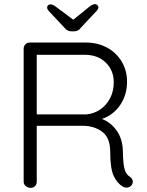

<svg xmlns="http://www.w3.org/2000/svg" viewBox="-20 -905 710 925"><path d="M620 -29Q620 -24 616 -16Q612 -9 605 -5Q598 -1 590 -1Q580 -1 573 -5Q545 -21 528 -57Q511 -93 511 -172Q511 -242 472 -270.5Q433 -299 379 -299H157V-30Q157 -17 149 -8.5Q141 0 128 0Q114 0 104 -8.5Q94 -17 94 -30V-670Q94 -683 102.5 -691.5Q111 -700 124 -700H394Q451 -700 496 -675.5Q541 -651 566.5 -608Q592 -565 592 -511Q592 -447 558.5 -398.5Q525 -350 471 -332Q515 -315 543 -274.5Q571 -234 572 -176Q573 -114 580.5 -89Q588 -64 605 -54Q620 -44 620 -29ZM397 -354Q432 -357 462 -377Q492 -397 510 -431Q528 -465 528 -509Q528 -566 489.5 -603.5Q451 -641 389 -641H157V-354ZM454 -870Q454 -862 446 -853L369 -771Q358 -754 336 -754H325Q304 -754 291 -771L215 -852Q207 -861 207 -869Q207 -875 211.5 -879.5Q216 -884 223 -884Q235 -884 250 -872L333 -810L410 -872Q426 -885 437 -885Q444 -885 449 -880.5Q454 -876 454 -870Z"/></svg>

Font: Quicksand
Style: Regular
Weight: 400
Designer: Andrew Paglinawan
Foundry: Andrew Paglinawan
Version: Version 3.000